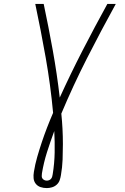

<svg xmlns="http://www.w3.org/2000/svg" viewBox="-20 -755 640 980"><path d="M219 205Q202 205 187 200Q172 195 162.5 183Q153 171 151.5 155Q150 139 153 122Q159 84 170 46Q181 8 193.5 -29.5Q206 -67 220.5 -104.5Q235 -142 251 -179Q238 -321 213.5 -459.5Q189 -598 160 -735H203Q228 -617 249.5 -497.5Q271 -378 285 -257Q340 -378 401.5 -497.5Q463 -617 528 -735H571Q495 -597 424 -457.5Q353 -318 293 -175Q297 -136 299 -97.5Q301 -59 301 -19.5Q301 20 299.5 59.5Q298 99 291 139Q289 152 284.5 165Q280 178 269.5 187.5Q259 197 245.5 201Q232 205 219 205ZM219 167Q225 167 231 164.5Q237 162 241 157Q245 152 246.5 146Q248 140 249 134Q258 79 259 24Q260 -31 257 -86Q237 -32 220 21.5Q203 75 194 130Q193 137 193 144Q193 151 196.5 156Q200 161 206 164Q212 167 219 167Z"/></svg>

Font: Iosevka Curly Slab XLtEx
Style: Italic
Weight: 200
Width: 7
Italic angle: -9°
Monospace: yes
Designer: Belleve Invis
Foundry: Belleve Invis
Version: Version 11.1.0; ttfautohint (v1.8.3)